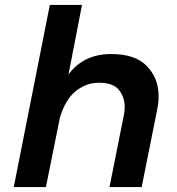

<svg xmlns="http://www.w3.org/2000/svg" viewBox="-20 -762 719 782"><path d="M557 0H426L485 -296Q488 -312 488 -327Q488 -365 465 -395Q442 -425 382 -425Q331.5 -425 288.8 -391Q246 -357 224 -283L167 0H36L183 -742H314L259 -459Q321 -542 433 -542Q531 -542 578.5 -492.5Q626 -443 626 -370Q626 -344 620 -315Z"/></svg>

Font: Argentum Sans Medium
Style: Italic
Weight: 500
Italic angle: -11°
Designer: Julieta Ulanovsky (font), Cristiano Sobral (main changes and remaster)
Foundry: Julieta Ulanovsky (font), Cristiano Sobral (main changes and remaster)
Version: Version 2.007;June 15, 2022;FontCreator 14.0.0.2814 64-bit; 